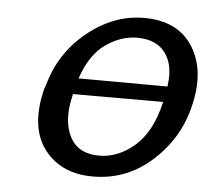

<svg xmlns="http://www.w3.org/2000/svg" viewBox="-42 -532 638 585"><g transform="rotate(5 277.0 -239.5)"><path d="M89 -235Q92 -249 96 -257Q123 -357 203.5 -422Q284 -487 376 -487Q480 -487 525.5 -414.5Q571 -342 545 -235Q522 -134 444 -63Q366 8 262 8Q166 8 115 -57Q64 -122 89 -235ZM179 -230Q178 -229 178 -226Q178 -223 177 -222Q162 -151 187 -104Q212 -57 276 -57Q334 -57 384.5 -101Q435 -145 456 -237H180Q180 -236 179.5 -233.5Q179 -231 179 -230ZM193 -286 465 -285Q471 -327 462 -357Q440 -425 360 -425Q311 -425 264.5 -392.5Q218 -360 193 -286Z"/></g></svg>

Font: Coval
Style: Book Italic
Weight: 350
Foundry: Context Ltd
Version: Version 001.000